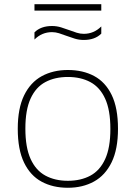

<svg xmlns="http://www.w3.org/2000/svg" viewBox="-20 -879 642 908"><path d="M301 9Q230 9 176.8 -19.8Q123.5 -48.5 93.8 -110Q64 -171.5 64 -270Q64 -366.5 94 -428Q124 -489.5 177.5 -518.8Q231 -548 301 -548Q372 -548 425.2 -519.5Q478.5 -491 508.2 -429.8Q538 -368.5 538 -270Q538 -173.5 508 -111.8Q478 -50 424.5 -20.5Q371 9 301 9ZM301 -24Q362 -24 407.2 -48.2Q452.5 -72.5 477.2 -126.5Q502 -180.5 502 -269Q502 -358.5 477.2 -412.5Q452.5 -466.5 407.2 -490.8Q362 -515 301 -515Q240 -515 194.8 -491Q149.5 -467 124.8 -413.2Q100 -359.5 100 -271Q100 -181.5 124.8 -127.2Q149.5 -73 194.8 -48.5Q240 -24 301 -24ZM376 -690Q353.5 -690 332.8 -696.5Q312 -703 293 -710Q276 -716.5 259.2 -721.8Q242.5 -727 226 -727Q178 -727 143 -692V-726Q173 -756 226 -756Q248.5 -756 269.2 -749.5Q290 -743 309 -736Q326.5 -729.5 343 -724.2Q359.5 -719 376 -719Q424 -719 459 -754V-720Q429 -690 376 -690ZM143 -829V-859H459V-829Z"/></svg>

Font: Encode Sans Expanded Expanded Thin
Style: Regular
Weight: 100
Width: 7
Designer: Multiple Designers
Foundry: Impallari Type
Version: Version 3.000; ttfautohint (v1.8.3) -l 8 -r 50 -G 200 -x 14 